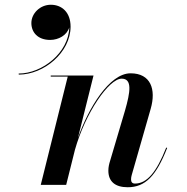

<svg xmlns="http://www.w3.org/2000/svg" viewBox="-20 -778 787 808"><path d="M112 -681C112 -642 139 -610 191 -610C226.5 -610 261.5 -629.5 271.5 -662.5C269 -556.5 158 -468.5 58.5 -468.5L59 -464C165 -464 277 -557.5 277 -666C277 -726 240.5 -758 194 -758C148.5 -758 112 -721.5 112 -681ZM265 -455.5 151.5 0H258.5L295.5 -148C339 -302 438 -447 492 -447C537.5 -447 528.5 -390.5 506 -312.5L443 -100C439.5 -89 436 -75 436 -60C436 -14.5 464 10 517.5 10C591.5 10 637.5 -38 683.5 -155.5L679.5 -157C638 -51.5 597.5 -5.5 548 -5.5C535.5 -5.5 531.5 -13 531.5 -23.5C531.5 -28.5 532.5 -36 534.5 -42L614 -319.5C638 -402.5 614 -469.5 529.5 -469.5C440 -469.5 352 -322.5 308 -197.5L373.5 -460H193.5V-455.5Z"/></svg>

Font: Bodoni* 36pt Medium
Style: Italic
Weight: 500
Italic angle: -13°
Version: Version 2.3